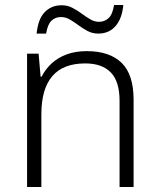

<svg xmlns="http://www.w3.org/2000/svg" viewBox="-20 -746 636 766"><path d="M326 -542Q417 -542 465 -495.5Q513 -449 513 -348V0H457V-344Q457 -421 422 -457Q387 -493 320 -493Q232 -493 188.5 -442Q145 -391 145 -290V0H88V-532H134L142 -440H146Q161 -470 186 -493Q211 -516 246 -529Q281 -542 326 -542ZM126 -612Q129 -640 136.5 -661Q144 -682 157 -696Q170 -710 187 -717.5Q204 -725 226 -725Q249 -725 268.5 -715Q288 -705 305.5 -692Q323 -679 340 -669Q357 -659 375 -659Q397 -659 413 -673.5Q429 -688 435 -726H472Q467 -672 441 -642Q415 -612 372 -612Q349 -612 330 -622Q311 -632 293.5 -645Q276 -658 259 -668Q242 -678 223 -678Q201 -678 185.5 -663.5Q170 -649 164 -612Z"/></svg>

Font: Noto Sans Khmer Light
Style: Regular
Weight: 300
Version: Version 2.003